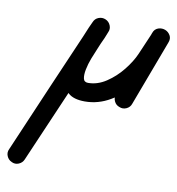

<svg xmlns="http://www.w3.org/2000/svg" viewBox="-214 -369 704 764"><g transform="rotate(10 138.5 13.5)"><path d="M-68 306Q-74 320 -88.5 326Q-103 332 -117 325Q-131 319 -137 304.5Q-143 290 -136 276Q-77 137 -17 -1.5Q43 -140 103 -279Q103 -279 103 -279Q103 -279 103 -279Q109 -294 123.5 -299.5Q138 -305 152 -299Q166 -293 172 -278.5Q178 -264 171 -250Q112 -111 52 28Q-8 167 -68 306Q-68 306 -68 306Q-68 306 -68 306ZM152 -299Q166 -293 172 -278.5Q178 -264 171 -250Q166 -237 161 -225Q156 -213 150 -201Q148 -195 140 -177Q132 -159 123 -135.5Q114 -112 109.5 -89.5Q105 -67 108 -52.5Q111 -38 127 -38Q165 -38 200.5 -61.5Q236 -85 263.5 -119.5Q291 -154 305 -186Q305 -186 305 -186Q305 -186 305 -186Q305 -186 305 -186Q305 -186 305 -186Q315 -209 325 -232.5Q335 -256 345 -279Q352 -296 366 -300Q380 -304 393 -299Q406 -294 413.5 -281Q421 -268 414 -251Q389 -185 364.5 -119Q340 -53 315 13Q315 13 315 13Q315 13 315 13Q310 28 295.5 34.5Q281 41 267 35Q252 30 245.5 15.5Q239 1 245 -13Q270 -79 294.5 -145Q319 -211 344 -278Q350 -295 364.5 -299Q379 -303 392 -298Q406 -292 413.5 -279.5Q421 -267 413 -250Q403 -226 393 -203Q383 -180 373 -156Q373 -156 373 -156Q373 -156 373 -156Q353 -110 315.5 -65Q278 -20 229.5 8.5Q181 37 127 37Q81 37 59.5 17Q38 -3 34.5 -35Q31 -67 39 -103.5Q47 -140 59.5 -174Q72 -208 82 -231Q87 -243 92 -255Q97 -267 103 -279Q109 -294 123.5 -299.5Q138 -305 152 -299Z"/></g></svg>

Font: FRB American Cursive Guidelines Arrows Extrabold
Style: Bold Italic
Weight: 800
Italic angle: -25°
Version: Version 2.0;Modular Font Editor K font №1